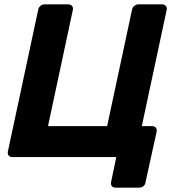

<svg xmlns="http://www.w3.org/2000/svg" viewBox="-20 -720 807 880"><path d="M509 140Q498 140 492.5 133Q487 126 489 115L513 0H35Q25 0 19.5 -7.5Q14 -15 16 -25L155 -675Q157 -686 165.5 -693Q174 -700 184 -700H293Q304 -700 310 -693Q316 -686 314 -675L200 -142H471L585 -675Q587 -686 595.5 -693Q604 -700 614 -700H723Q734 -700 740 -693Q746 -686 744 -675L630 -142H677Q688 -142 694 -135Q700 -128 698 -117L647 115Q646 126 637.5 133Q629 140 618 140Z"/></svg>

Font: Rubik Light SemiBold
Style: Italic
Weight: 600
Italic angle: -12°
Version: Version 2.104